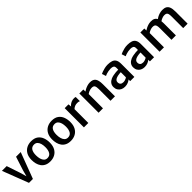

<svg xmlns="http://www.w3.org/2000/svg" viewBox="486 -2242 3926 3926"><g transform="rotate(-45 2449.0 -279.0)"><path d="M224 8 6.5 -557H144L243.5 -260L298.5 -69H268L319 -260L415 -557H550L337.5 8Z M845 8Q775.5 8 726.8 -16Q678 -40 648 -81.5Q618 -123 604.5 -176.8Q591 -230.5 591.5 -290Q593 -379.5 627.5 -440.5Q662 -501.5 721.2 -532.8Q780.5 -564 855 -564Q948.5 -564 1004.5 -522.8Q1060.5 -481.5 1085 -413.8Q1109.5 -346 1108.5 -267Q1107 -177.5 1072.8 -116.2Q1038.5 -55 979.5 -23.5Q920.5 8 845 8ZM848.5 -82Q914 -81 946 -131.2Q978 -181.5 978 -272Q978 -327.5 965 -373Q952 -418.5 924.2 -445.8Q896.5 -473 852 -473.5Q786.5 -474.5 754.5 -426.2Q722.5 -378 722.5 -287.5Q722.5 -232 735.5 -185.5Q748.5 -139 776.2 -110.8Q804 -82.5 848.5 -82Z M1439 8Q1369.5 8 1320.8 -16Q1272 -40 1242 -81.5Q1212 -123 1198.5 -176.8Q1185 -230.5 1185.5 -290Q1187 -379.5 1221.5 -440.5Q1256 -501.5 1315.2 -532.8Q1374.5 -564 1449 -564Q1542.5 -564 1598.5 -522.8Q1654.5 -481.5 1679 -413.8Q1703.5 -346 1702.5 -267Q1701 -177.5 1666.8 -116.2Q1632.5 -55 1573.5 -23.5Q1514.5 8 1439 8ZM1442.5 -82Q1508 -81 1540 -131.2Q1572 -181.5 1572 -272Q1572 -327.5 1559 -373Q1546 -418.5 1518.2 -445.8Q1490.5 -473 1446 -473.5Q1380.5 -474.5 1348.5 -426.2Q1316.5 -378 1316.5 -287.5Q1316.5 -232 1329.5 -185.5Q1342.5 -139 1370.2 -110.8Q1398 -82.5 1442.5 -82Z M1941 -393.5 1934 -480Q1942 -498.5 1966 -518.2Q1990 -538 2022.8 -551.5Q2055.5 -565 2090.5 -565Q2108 -565 2121.5 -563.5Q2135 -562 2141.5 -558V-436.5Q2134 -441 2119 -445.5Q2104 -450 2071.5 -450Q2039 -450 2013.8 -440.8Q1988.5 -431.5 1970.2 -418.2Q1952 -405 1941 -393.5ZM1820.5 0V-556H1930L1938 -480L1948 -443V0Z M2244.5 0V-556H2359.5L2360.5 -496Q2380.5 -510.5 2411.2 -526.2Q2442 -542 2478 -553Q2514 -564 2550.5 -565Q2639 -567.5 2678.8 -518.8Q2718.5 -470 2718.5 -348V0H2590V-337Q2590 -405.5 2571.8 -434.5Q2553.5 -463.5 2495.5 -460.5Q2479 -460 2457.5 -454.5Q2436 -449 2413.8 -438.8Q2391.5 -428.5 2371.5 -413V0Z M3004 8Q2953 8 2913.8 -12.2Q2874.5 -32.5 2852.2 -69.5Q2830 -106.5 2830 -156.5Q2830 -209.5 2858.5 -246.5Q2887 -283.5 2935 -304Q2967.5 -317.5 3005.2 -325Q3043 -332.5 3081 -335.8Q3119 -339 3151.5 -339L3176 -308L3151.5 -265Q3132.5 -265 3106.8 -262.2Q3081 -259.5 3056.5 -254Q3032 -248.5 3015 -240.5Q2991.5 -230 2975 -213Q2958.5 -196 2958.5 -164.5Q2958.5 -123 2981.5 -102.2Q3004.5 -81.5 3047 -81.5Q3069 -81.5 3091 -87.8Q3113 -94 3129.5 -102.2Q3146 -110.5 3151.5 -117L3175.5 -90L3158.5 -47Q3136.5 -27 3095.8 -9.5Q3055 8 3004 8ZM3279.5 0H3158.5V-83H3151.5V-387.5Q3151.5 -434.5 3126.8 -449.5Q3102 -464.5 3056.5 -464.5Q3025 -464.5 2991.2 -458.5Q2957.5 -452.5 2928.8 -443.2Q2900 -434 2883 -424L2854 -511.5Q2867.5 -519.5 2901.2 -532.2Q2935 -545 2979.8 -555.2Q3024.5 -565.5 3068.5 -565.5Q3136 -565.5 3183 -550Q3230 -534.5 3254.8 -494Q3279.5 -453.5 3279.5 -378.5Z M3574 8Q3523 8 3483.8 -12.2Q3444.5 -32.5 3422.2 -69.5Q3400 -106.5 3400 -156.5Q3400 -209.5 3428.5 -246.5Q3457 -283.5 3505 -304Q3537.5 -317.5 3575.2 -325Q3613 -332.5 3651 -335.8Q3689 -339 3721.5 -339L3746 -308L3721.5 -265Q3702.5 -265 3676.8 -262.2Q3651 -259.5 3626.5 -254Q3602 -248.5 3585 -240.5Q3561.5 -230 3545 -213Q3528.5 -196 3528.5 -164.5Q3528.5 -123 3551.5 -102.2Q3574.5 -81.5 3617 -81.5Q3639 -81.5 3661 -87.8Q3683 -94 3699.5 -102.2Q3716 -110.5 3721.5 -117L3745.5 -90L3728.5 -47Q3706.5 -27 3665.8 -9.5Q3625 8 3574 8ZM3849.5 0H3728.5V-83H3721.5V-387.5Q3721.5 -434.5 3696.8 -449.5Q3672 -464.5 3626.5 -464.5Q3595 -464.5 3561.2 -458.5Q3527.5 -452.5 3498.8 -443.2Q3470 -434 3453 -424L3424 -511.5Q3437.5 -519.5 3471.2 -532.2Q3505 -545 3549.8 -555.2Q3594.5 -565.5 3638.5 -565.5Q3706 -565.5 3753 -550Q3800 -534.5 3824.8 -494Q3849.5 -453.5 3849.5 -378.5Z M4008.5 0V-556H4123.5L4124.5 -497Q4145 -511.5 4175.2 -527Q4205.5 -542.5 4241.2 -553.2Q4277 -564 4313 -565Q4372.5 -567 4409 -546.5Q4445.5 -526 4462.8 -478.2Q4480 -430.5 4480 -349V0H4352.5V-337Q4352.5 -381.5 4345 -409.2Q4337.5 -437 4317.8 -449.2Q4298 -461.5 4259.5 -460Q4235 -459.5 4200.2 -447.8Q4165.5 -436 4135.5 -413V0ZM4474 -412 4448 -492Q4466.5 -507.5 4498 -524.2Q4529.5 -541 4568.2 -552.8Q4607 -564.5 4648 -565Q4706.5 -566 4744.5 -546Q4782.5 -526 4801 -478.5Q4819.5 -431 4819.5 -349.5V0H4691.5V-337Q4691.5 -382 4684.5 -409.5Q4677.5 -437 4657.8 -449.2Q4638 -461.5 4599.5 -460Q4570.5 -459.5 4535.8 -445.8Q4501 -432 4474 -412Z"/></g></svg>

Font: Merriweather Sans Medium
Style: Regular
Weight: 500
Designer: Eben Sorkin
Foundry: Eben Sorkin
Version: Version 2.001